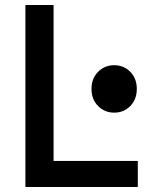

<svg xmlns="http://www.w3.org/2000/svg" viewBox="-20 -747 640 767"><path d="M81.5 0V-727H194V-49L141 -104H530.5V0ZM436.5 -297Q398 -297 371.8 -323.5Q345.5 -350 345.5 -392Q345.5 -433.5 371.8 -460Q398 -486.5 436.5 -486.5Q474.5 -486.5 500.5 -460Q526.5 -433.5 526.5 -392Q526.5 -350 500.5 -323.5Q474.5 -297 436.5 -297Z"/></svg>

Font: Spline Sans Mono Medium
Style: Regular
Weight: 500
Monospace: yes
Version: Version 1.004